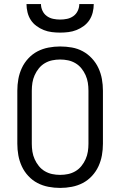

<svg xmlns="http://www.w3.org/2000/svg" viewBox="-20 -910 590 942"><path d="M275 12Q246 12 217.5 6.5Q189 1 164 -12Q139 -25 119 -46.5Q99 -68 87 -94Q75 -120 70 -148Q65 -176 65 -205V-465Q65 -494 70 -522Q75 -550 87 -576Q99 -602 119 -623.5Q139 -645 164 -658Q189 -671 217.5 -676.5Q246 -682 275 -682Q304 -682 332.5 -677Q361 -672 386 -658.5Q411 -645 431 -623.5Q451 -602 463 -576Q475 -550 480 -522Q485 -494 485 -465V-205Q485 -176 480 -148Q475 -120 463 -94Q451 -68 431 -46.5Q411 -25 386 -12Q361 1 332.5 6.5Q304 12 275 12ZM275 -52Q295 -52 314 -56Q333 -60 350 -70Q367 -80 379.5 -95.5Q392 -111 400 -129Q408 -147 411 -166Q414 -185 414 -205V-465Q414 -485 411 -504Q408 -523 400 -541Q392 -559 379.5 -574.5Q367 -590 350 -600Q333 -610 314 -614Q295 -618 275 -618Q255 -618 236 -614Q217 -610 200 -600Q183 -590 170.5 -574.5Q158 -559 150 -541Q142 -523 139 -504Q136 -485 136 -465V-205Q136 -185 139 -166Q142 -147 150 -129Q158 -111 170.5 -95.5Q183 -80 200 -70Q217 -60 236 -56Q255 -52 275 -52ZM275 -750Q255 -750 234.5 -752.5Q214 -755 195 -762.5Q176 -770 159 -782.5Q142 -795 131 -812Q120 -829 115 -849.5Q110 -870 110 -890H181Q181 -873 188.5 -857Q196 -841 210 -831Q224 -821 241 -817.5Q258 -814 275 -814Q292 -814 309 -817.5Q326 -821 340 -831Q354 -841 361.5 -857Q369 -873 369 -890H440Q440 -870 435 -849.5Q430 -829 419 -812Q408 -795 391 -782.5Q374 -770 355 -762.5Q336 -755 315.5 -752.5Q295 -750 275 -750Z"/></svg>

Font: Lode
Style: Regular
Weight: 400
Monospace: yes
Designer: Belleve Invis
Foundry: Belleve Invis
Version: Version 29.2.0; ttfautohint (v1.8.3)